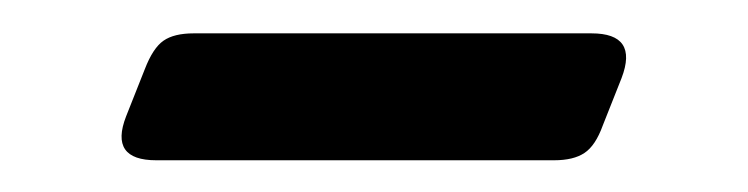

<svg xmlns="http://www.w3.org/2000/svg" viewBox="-20 -340 460 118"><path d="M343.5 -319.5Q372.5 -319.5 362 -292L350.5 -263Q346 -250.5 339.2 -246Q332.5 -241.5 320.5 -241.5H76Q47 -241.5 57.5 -268.5L69 -297.5Q74 -310.5 80.5 -315Q87 -319.5 99 -319.5Z"/></svg>

Font: Fraunces 10pt
Style: Regular
Weight: 400
Version: Version 1.000;[b76b70a41]